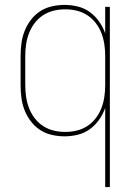

<svg xmlns="http://www.w3.org/2000/svg" viewBox="-20 -548 540 783"><path d="M409 215V-108Q400 -82 384 -59.5Q368 -37 346 -21Q324 -5 297 1.5Q270 8 243 8Q217 8 191 2Q165 -4 143.5 -18Q122 -32 106 -53Q90 -74 80.5 -98Q71 -122 67.5 -148Q64 -174 64 -200V-320Q64 -346 67.5 -372Q71 -398 80.5 -422Q90 -446 106 -467Q122 -488 143.5 -502Q165 -516 191 -522Q217 -528 243 -528Q270 -528 297 -521.5Q324 -515 346 -499Q368 -483 384 -460.5Q400 -438 409 -412V-520H428V215ZM246 -10Q270 -10 293 -15.5Q316 -21 336 -34Q356 -47 370.5 -66Q385 -85 393.5 -107Q402 -129 405.5 -152.5Q409 -176 409 -200V-320Q409 -344 405.5 -367.5Q402 -391 393.5 -413Q385 -435 370.5 -454Q356 -473 336 -486Q316 -499 293 -504.5Q270 -510 246 -510Q222 -510 199 -504.5Q176 -499 156 -486Q136 -473 121.5 -454Q107 -435 98.5 -413Q90 -391 86.5 -367.5Q83 -344 83 -320V-200Q83 -176 86.5 -152.5Q90 -129 98.5 -107Q107 -85 121.5 -66Q136 -47 156 -34Q176 -21 199 -15.5Q222 -10 246 -10Z"/></svg>

Font: Iosevka Thin
Style: Regular
Weight: 100
Monospace: yes
Designer: Belleve Invis
Foundry: Belleve Invis
Version: Version 32.5.0; ttfautohint (v1.8.4)